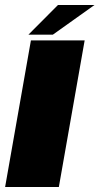

<svg xmlns="http://www.w3.org/2000/svg" viewBox="-24 -750 398 770"><path d="M-3.5 0 100 -588H315.5L212 0ZM90 -611 208.5 -730H355L188 -611Z"/></svg>

Font: Anybody ExtraExpanded ExtraBold
Style: Italic
Weight: 800
Width: 8
Italic angle: -10°
Designer: Tyler Finck
Foundry: Etcetera Type Company
Version: Version 1.010; ttfautohint (v1.8.3) -l 8 -r 50 -G 200 -x 14 